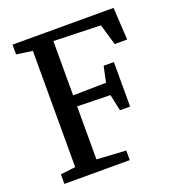

<svg xmlns="http://www.w3.org/2000/svg" viewBox="-134 -852 884 960"><g transform="rotate(-20 308.0 -371.5)"><path d="M124.5 -60.5V-679L39.5 -691V-743H577L587 -571H520.5L488 -682.5L237.5 -690V-401L413.5 -404L431.5 -488H486V-251H432L413.5 -338.5L237.5 -342.5V-60.5L393 -51V0H45V-51Z"/></g></svg>

Font: Merriweather Light 18pt Medium
Style: Regular
Weight: 500
Version: Version 2.100